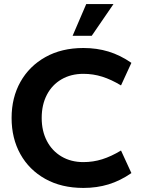

<svg xmlns="http://www.w3.org/2000/svg" viewBox="-20 -914 698 944"><path d="M37 0ZM390 10Q282 10 202.5 -34.5Q123 -79 80 -156.5Q37 -234 37 -334Q37 -434 80.5 -511.5Q124 -589 203.5 -633.5Q283 -678 390 -678Q456 -678 513.5 -660.5Q571 -643 626 -605L575 -494Q527 -523 482.5 -537Q438 -551 390 -551Q329 -551 282.5 -524Q236 -497 210.5 -448Q185 -399 185 -334Q185 -270 210.5 -221Q236 -172 282.5 -144.5Q329 -117 390 -117Q438 -117 482.5 -131Q527 -145 575 -174L626 -63Q571 -25 513.5 -7.5Q456 10 390 10ZM337 -738 404 -894H538L431 -738Z"/></svg>

Font: Gantari
Style: Bold
Weight: 700
Designer: Anugrah Pasau
Foundry: Lafontype
Version: Version 1.000; ttfautohint (v1.6)